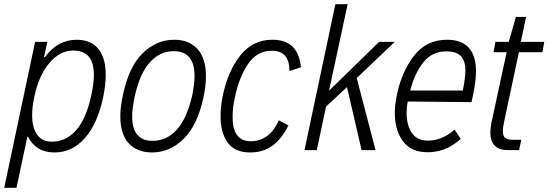

<svg xmlns="http://www.w3.org/2000/svg" viewBox="-40 -710 2594 908"><path d="M126 -512H184L168 -440H173Q232 -522 323 -522Q390 -522 425 -479Q460 -436 460 -355Q460 -310 448 -251Q422 -126 362 -57.5Q302 11 218 11Q130 11 92 -64L89 -62L38 178H-20ZM392 -261Q404 -317 404 -356Q404 -471 306 -471Q243 -471 193 -411.5Q143 -352 122 -251Q112 -205 112 -165Q112 -105 136 -72.5Q160 -40 205 -40Q272 -40 320 -94Q368 -148 392 -261Z M529 -160Q529 -204 541 -259Q568 -391 633 -456.5Q698 -522 784 -522Q854 -522 894 -478Q934 -434 934 -349Q934 -305 922 -249Q895 -120 829.5 -54.5Q764 11 679 11Q609 11 569 -32Q529 -75 529 -160ZM869 -259Q880 -314 880 -351Q880 -468 781 -468Q716 -468 668 -414.5Q620 -361 596 -249Q585 -194 585 -159Q585 -44 682 -44Q748 -44 796 -96.5Q844 -149 869 -259Z M1003 -161Q1003 -207 1014 -260Q1039 -376 1097.5 -449Q1156 -522 1248 -522Q1312 -522 1344.5 -488.5Q1377 -455 1383 -392L1329 -374Q1329 -421 1309 -445.5Q1289 -470 1244 -470Q1174 -470 1131.5 -405Q1089 -340 1071 -250Q1060 -201 1060 -156Q1060 -42 1146 -42Q1234 -42 1279 -141L1324 -117Q1293 -54 1249 -21.5Q1205 11 1143 11Q1071 11 1037 -35.5Q1003 -82 1003 -161Z M1647 -341 1736 0H1670L1601 -298L1502 -206L1458 0H1400L1546 -690H1604L1516 -281L1753 -512H1827Z M2211 -372Q2211 -325 2196 -256L2190 -227L1888 -230Q1883 -200 1883 -176Q1883 -118 1907.5 -81.5Q1932 -45 1984 -45Q2050 -45 2110 -97L2139 -53Q2099 -18 2060.5 -4Q2022 10 1982 10Q1904 10 1865.5 -42.5Q1827 -95 1827 -177Q1827 -214 1837 -262Q1860 -372 1918.5 -447Q1977 -522 2074 -522Q2211 -522 2211 -372ZM1900 -282H2149Q2161 -344 2161 -376Q2161 -421 2140 -444Q2119 -467 2070 -467Q2003 -467 1961.5 -414.5Q1920 -362 1900 -282Z M2279 -84Q2279 -101 2284 -129L2356 -463H2294L2303 -512H2366L2400 -630H2448L2423 -512H2534L2525 -463H2414L2344 -134Q2338 -107 2338 -90Q2338 -68 2348.5 -58.5Q2359 -49 2383 -49H2425L2415 0H2362Q2279 0 2279 -84Z"/></svg>

Font: Decalotype Light Italic
Style: Regular
Weight: 300
Italic angle: -12°
Designer: Alfredo Marco Pradil
Foundry: Alfredo Marco Pradil
Version: Version 1.0